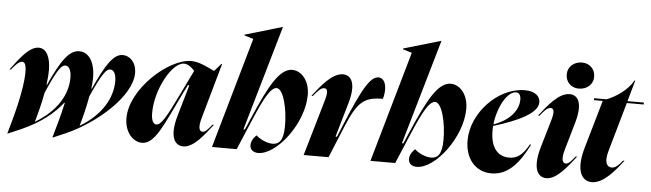

<svg xmlns="http://www.w3.org/2000/svg" viewBox="-49 -972 4040 1191"><g transform="rotate(5 1970.5 -376.5)"><path d="M3 -370H12C34 -398 58 -424 77 -424C91 -424 103 -413 103 -361C103 -248 51 -65 24 27H28L107 -7C232 -62 311 -131 359 -193H363C345 -110 320 -26 305 27H309L388 -7C573 -89 781 -271 781 -415C781 -483 738 -520 696 -520C638 -520 593 -451 522 -295H519C522 -319 524 -342 524 -362C524 -468 480 -520 425 -520C362 -520 314 -451 243 -295H240C244 -327 247 -358 247 -387C247 -466 221 -520 172 -520C112 -520 54 -437 3 -370ZM188 -61C203 -111 220 -177 233 -246C302 -405 325 -424 347 -424C366 -424 384 -403 384 -351C384 -249 325 -142 190 -61ZM467 -61C481 -107 499 -179 511 -247C581 -405 605 -424 626 -424C645 -424 663 -403 663 -354C663 -253 604 -142 469 -61Z M940 -109C924 -109 908 -125 908 -179C908 -325 1004 -500 1079 -500C1106 -500 1130 -477 1145 -461L1074 -315C1004 -171 972 -109 940 -109ZM752 -133C752 -42 807 12 861 12C941 12 987 -110 1084 -309L1114 -369H1123L1067 -176C1027 -38 1067 12 1118 12C1183 12 1245 -73 1296 -138H1287C1265 -111 1248 -89 1230 -89C1212 -89 1197 -107 1218 -178L1314 -518H1309L1268 -471C1211 -498 1168 -520 1122 -520C981 -520 752 -314 752 -133Z M1296 0H1450L1530 -189C1589 -328 1628 -399 1664 -399C1707 -399 1737 -273 1736 -168C1736 -77 1708 -53 1668 -53C1633 -53 1590 -73 1566 -96C1558 -89 1533 -65 1533 -33C1533 -6 1552 12 1585 12C1700 12 1860 -196 1860 -373C1860 -465 1806 -520 1751 -520C1672 -520 1610 -405 1521 -198L1490 -126H1481L1670 -780H1669L1437 -712V-707L1493 -690Z M1970 -354 1867 0H2022L2102 -194C2168 -353 2207 -390 2326 -390C2331 -405 2335 -427 2335 -448C2335 -495 2314 -520 2289 -520C2242 -520 2197 -459 2091 -199L2063 -131H2054L2116 -345C2153 -472 2117 -520 2067 -520C2000 -520 1934 -436 1883 -370H1892C1915 -398 1936 -424 1958 -424C1975 -424 1986 -410 1970 -354Z M2283 0H2437L2517 -189C2576 -328 2615 -399 2651 -399C2694 -399 2724 -273 2723 -168C2723 -77 2695 -53 2655 -53C2620 -53 2577 -73 2553 -96C2545 -89 2520 -65 2520 -33C2520 -6 2539 12 2572 12C2687 12 2847 -196 2847 -373C2847 -465 2793 -520 2738 -520C2659 -520 2597 -405 2508 -198L2477 -126H2468L2657 -780H2656L2424 -712V-707L2480 -690Z M2872 -179C2872 -63 2939 12 3037 12C3146 12 3213 -79 3267 -187H3259C3223 -122 3189 -95 3138 -95C3070 -95 3021 -143 3021 -253C3021 -263 3021 -272 3022 -282C3174 -328 3295 -385 3295 -453C3295 -489 3265 -520 3200 -520C3031 -520 2872 -349 2872 -179ZM3023 -292C3035 -400 3091 -502 3146 -502C3163 -502 3176 -489 3176 -459C3176 -389 3117 -324 3023 -292Z M3294 -370H3303C3325 -398 3346 -424 3368 -424C3385 -424 3396 -410 3380 -354L3328 -176C3288 -37 3328 12 3379 12C3444 12 3507 -73 3558 -138H3549C3527 -111 3510 -89 3492 -89C3473 -89 3458 -108 3479 -178L3527 -345C3565 -474 3528 -520 3478 -520C3410 -520 3345 -436 3294 -370ZM3449 -641C3449 -592 3484 -559 3531 -559C3582 -559 3620 -593 3620 -640C3620 -688 3585 -722 3538 -722C3487 -722 3449 -688 3449 -641Z M3600 -198C3557 -49 3601 12 3662 12C3735 12 3803 -74 3853 -138H3844C3820 -108 3801 -89 3777 -89C3749 -89 3727 -116 3749 -191L3836 -496H3941V-508H3839L3876 -639H3871C3837 -577 3764 -529 3708 -508H3631V-496H3686Z"/></g></svg>

Font: Nyght Serif Bold Italic
Style: Regular
Weight: 700
Italic angle: -16°
Designer: Maksym Kobuzan
Version: Version 0.410;Glyphs 3.1.2 (3151)